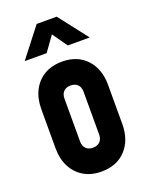

<svg xmlns="http://www.w3.org/2000/svg" viewBox="-148 -856 732 946"><g transform="rotate(-20 218.0 -383.5)"><path d="M218.1 13Q164.5 13 125.2 -10.2Q86 -33.5 64.5 -75Q43 -116.5 43 -172V-378Q43 -433.3 64.5 -475.1Q86 -517 125.2 -540Q164.5 -563 218.1 -563Q298.5 -563 345.8 -512.2Q393 -461.5 393 -378V-172Q393 -89.1 345.8 -38Q298.5 13 218.1 13ZM218 -112Q242 -112 255 -125.9Q268 -139.7 268 -162V-388Q268 -410.7 255 -424.3Q242 -438 218 -438Q194 -438 181 -424.3Q168 -410.7 168 -388V-162Q168 -139.7 181 -125.9Q194 -112 218 -112ZM47 -628 165 -780H270L388 -628H273L218 -706L162 -628Z"/></g></svg>

Font: Mohave Light
Style: Regular
Weight: 300
Designer: Gumpita Rahayu
Foundry: Tokotype
Version: Version 2.003